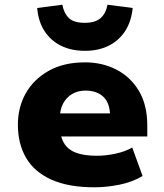

<svg xmlns="http://www.w3.org/2000/svg" viewBox="-20 -785 699 816"><path d="M381 11Q271 11 198.5 -21.5Q126 -54 91 -114Q56 -174 56 -255Q56 -329 89.5 -388.5Q123 -448 187 -484Q251 -520 341 -520Q415 -520 475 -489Q535 -458 570.5 -398.5Q606 -339 606 -251V-205H210V-303H456L448 -289Q448 -346 420 -373Q392 -400 343 -400Q311 -400 286.5 -385.5Q262 -371 248 -344.5Q234 -318 234 -279V-257Q234 -209 250.5 -179.5Q267 -150 301.5 -136.5Q336 -123 392 -123Q430 -123 471.5 -132Q513 -141 542 -158L586 -37Q542 -11 487.5 0Q433 11 381 11ZM341 -569Q283 -569 239.5 -590.5Q196 -612 169.5 -652.5Q143 -693 138 -751L245 -765Q252 -728 273 -708Q294 -688 340 -688Q385 -688 407.5 -708Q430 -728 437 -765L544 -751Q538 -693 511.5 -652.5Q485 -612 441.5 -590.5Q398 -569 341 -569Z"/></svg>

Font: Nunito Sans 6pt Black
Style: Regular
Weight: 900
Version: Version 3.101;gftools[0.9.27]